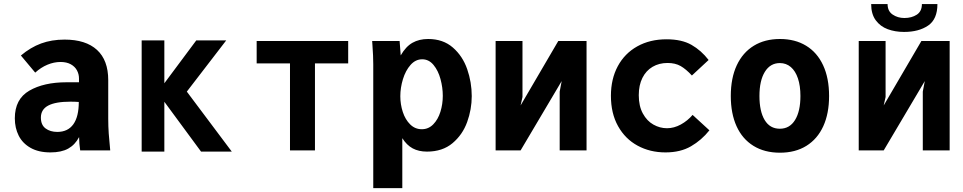

<svg xmlns="http://www.w3.org/2000/svg" viewBox="-20 -756 4840 965"><path d="M54.5 -161.5Q54.5 -258 127.2 -300.2Q200 -342.5 314.5 -342.5H377V-362Q377 -383 367 -402Q357 -421 336 -432.8Q315 -444.5 284 -444.5Q251.5 -444.5 218.5 -430.8Q185.5 -417 157 -391L85 -477Q133.5 -518 186.5 -537.5Q239.5 -557 304.5 -557Q411 -557 467.5 -505.2Q524 -453.5 524 -353V-159.5Q524 -121.5 526.5 -85Q529 -48.5 534 0H383Q378 -32.5 377.5 -67Q357.5 -28.5 323 -9.2Q288.5 10 233.5 10Q174 10 133.8 -12.8Q93.5 -35.5 74 -74.2Q54.5 -113 54.5 -161.5ZM376 -243.5Q357.5 -245 334 -245Q259.5 -245 222.5 -225.5Q185.5 -206 185.5 -165Q185.5 -128 209 -110.5Q232.5 -93 268 -93Q321 -93 348.5 -131.2Q376 -169.5 376 -243.5Z M806 -244.5V6H692V-553H806V-337.5L966.5 -553H1117L919 -295.5L1145 6H990.5Z M1437.5 -437.5H1270V-550H1730V-437.5H1563V0H1437.5Z M1852 -527.5 1850.5 -550H1988.5L1994 -477.5Q2019.5 -522 2053 -541Q2086.5 -560 2132 -560Q2207 -560 2256.2 -517Q2305.5 -474 2328.2 -408.2Q2351 -342.5 2351 -273Q2351 -206.5 2328 -142.8Q2305 -79 2254.5 -36.5Q2204 6 2126 6Q2084.5 6 2054.2 -10.2Q2024 -26.5 2002 -61.5V189.5H1856V-432.5Q1856 -473.5 1852 -527.5ZM2205.5 -274.5Q2205.5 -316 2194 -358.5Q2182.5 -401 2159 -429.5Q2135.5 -458 2102 -458Q2068.5 -458 2043.5 -429.8Q2018.5 -401.5 2005.2 -358.2Q1992 -315 1992 -272.5Q1992 -231.5 2004.5 -193.2Q2017 -155 2041.5 -130.8Q2066 -106.5 2100 -106.5Q2133.5 -106.5 2157.5 -131Q2181.5 -155.5 2193.5 -194Q2205.5 -232.5 2205.5 -274.5Z M2471 -550H2606V-268.5L2596.5 -226L2786 -550H2928V0H2793V-295.5L2803 -348.5L2596.5 0H2471Z M3050.5 -274.5Q3050.5 -359 3085 -423.2Q3119.5 -487.5 3183 -523Q3246.5 -558.5 3330 -558.5Q3406.5 -558.5 3455.5 -530.5Q3504.5 -502.5 3541.5 -454.5L3457.5 -376.5Q3428 -408.5 3401 -424Q3374 -439.5 3335 -439.5Q3292.5 -439.5 3259.8 -420.2Q3227 -401 3208.8 -364.5Q3190.5 -328 3190.5 -277.5Q3190.5 -223 3211 -185.5Q3231.5 -148 3264 -129.8Q3296.5 -111.5 3332.5 -111.5Q3367.5 -111.5 3401.8 -130.2Q3436 -149 3461 -178.5L3545.5 -101Q3506 -51.5 3453 -20.8Q3400 10 3325 10Q3247 10 3184.8 -23.8Q3122.5 -57.5 3086.5 -121.8Q3050.5 -186 3050.5 -274.5Z M3653 -273.5Q3653 -363.5 3683 -427.8Q3713 -492 3768.5 -526Q3824 -560 3900 -560Q3976 -560 4031.5 -526.2Q4087 -492.5 4117 -428Q4147 -363.5 4147 -273.5Q4147 -185.5 4117.8 -121.5Q4088.5 -57.5 4033 -23Q3977.5 11.5 3900 11.5Q3822.5 11.5 3766.8 -23Q3711 -57.5 3682 -121.5Q3653 -185.5 3653 -273.5ZM4003 -273.5Q4003 -324.5 3990.5 -361.8Q3978 -399 3954.8 -419Q3931.5 -439 3899.5 -439Q3851.5 -439 3824.2 -395Q3797 -351 3797 -273.5Q3797 -196.5 3823.2 -152.8Q3849.5 -109 3899.5 -109Q3949 -109 3976 -153Q4003 -197 4003 -273.5Z M4296 -550H4431V-268.5L4421.5 -226L4611 -550H4753V0H4618V-295.5L4628 -348.5L4421.5 0H4296ZM4358.5 -735.5H4441Q4441 -700 4466.5 -682.8Q4492 -665.5 4525.5 -665.5Q4562 -665.5 4587.8 -682.2Q4613.5 -699 4613.5 -735.5H4691.5Q4691.5 -659.5 4644.8 -627.5Q4598 -595.5 4523.5 -595.5Q4479 -595.5 4441.8 -609.2Q4404.5 -623 4381.5 -654.2Q4358.5 -685.5 4358.5 -735.5Z"/></svg>

Font: JuliaMono ExtraBold
Style: Regular
Weight: 800
Monospace: yes
Designer: cormullion
Foundry: corm
Version: Version 0.055; ttfautohint (v1.8.4)